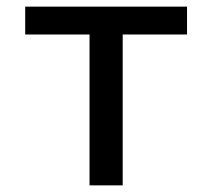

<svg xmlns="http://www.w3.org/2000/svg" viewBox="-20 -559 640 579"><path d="M250 0V-455H56V-539H544V-455H350V0Z"/></svg>

Font: Noto Sans Mono Medium
Style: Regular
Weight: 500
Designer: Monotype Design Team
Foundry: Monotype Imaging Inc.
Version: Version 2.014